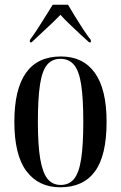

<svg xmlns="http://www.w3.org/2000/svg" viewBox="-20 -786 514 816"><path d="M236 10Q144 10 92.5 -58.5Q41 -127 41 -268Q41 -546 239 -546Q333 -546 383 -476.5Q433 -407 433 -268Q433 -125 383.5 -57.5Q334 10 236 10ZM238 0Q274 0 295 -26Q316 -52 325 -111Q334 -170 334 -268Q334 -368 325 -426.5Q316 -485 294.5 -510.5Q273 -536 237 -536Q201 -536 180 -510.5Q159 -485 150 -426.5Q141 -368 141 -268Q141 -169 151 -110.5Q161 -52 182 -26Q203 0 238 0ZM107 -616Q121 -635 138.5 -661.5Q156 -688 173 -716Q190 -744 204 -766H269Q282 -744 299 -716Q316 -688 333.5 -661.5Q351 -635 366 -616V-606H359Q345 -618 322 -639.5Q299 -661 275 -684Q251 -707 237 -723Q208 -693 175 -663Q142 -633 114 -606H107Z"/></svg>

Font: Noto Serif Display ExtraCondensed Medium
Style: Regular
Weight: 500
Width: 2
Designer: Monotype Design Team
Foundry: Monotype Imaging Inc.
Version: Version 2.009